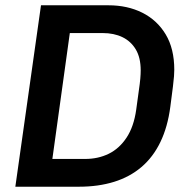

<svg xmlns="http://www.w3.org/2000/svg" viewBox="-20 -706 721 726"><path d="M38 0 135 -686H390Q462 -686 518 -658Q574 -630 606.5 -576Q639 -522 639 -442Q639 -431 638 -418Q637 -405 634 -379.5Q631 -354 624 -302Q614 -226 586.5 -169Q559 -112 515 -74.5Q471 -37 411.5 -18.5Q352 0 279 0ZM178 -105H302Q351 -105 391 -124.5Q431 -144 458.5 -185.5Q486 -227 495 -291Q501 -337 505 -364Q509 -391 510.5 -408.5Q512 -426 512 -440Q512 -488 493.5 -519Q475 -550 443 -565.5Q411 -581 368 -581H244Z"/></svg>

Font: Chivo Medium Medium
Style: Italic
Weight: 500
Italic angle: -8.05°
Version: Version 2.002